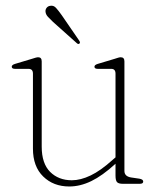

<svg xmlns="http://www.w3.org/2000/svg" viewBox="-20 -650 556 679"><path d="M96.5 -124.5V-389.5Q96.5 -406.5 81 -406.5H33.5Q21.5 -406.5 21.5 -414Q21.5 -420.5 33 -424L93 -442Q100.5 -444.5 106 -446Q111.5 -447.5 115 -447.5Q127.5 -447.5 127.5 -433V-131.5Q127.5 -72 157.2 -42.2Q187 -12.5 234 -12.5Q265 -12.5 300.5 -29.5Q336 -46.5 377.5 -84L388.5 -93.5V-389.5Q388.5 -406.5 373.5 -406.5H326Q314 -406.5 314 -414Q314 -420.5 325.5 -424L385.5 -442Q393 -444.5 398.2 -446Q403.5 -447.5 407 -447.5Q420 -447.5 420 -433V-45.5Q420 -26.5 443 -22.5L473.5 -18Q486.5 -15.5 486.5 -8Q486.5 0 474.5 0H414.5Q399.5 0 394 -5.8Q388.5 -11.5 388.5 -29V-71L387.5 -70Q342 -28.5 302.8 -9.5Q263.5 9.5 225 9.5Q169 9.5 132.8 -25.8Q96.5 -61 96.5 -124.5ZM198.5 -596 260 -506.5Q265 -499 261 -496Q257 -492.5 252 -497L167.5 -572.5Q157.5 -582 149.8 -590.2Q142 -598.5 141 -608Q140 -616 144.8 -622.2Q149.5 -628.5 158 -629.5Q169.5 -631.5 178 -622.2Q186.5 -613 198.5 -596Z"/></svg>

Font: Fraunces 72pt S050 Thin
Style: Regular
Weight: 100
Version: Version 1.000; ttfautohint (v1.8.3)